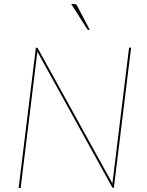

<svg xmlns="http://www.w3.org/2000/svg" viewBox="-20 -938 734 958"><path d="M163 -700Q166.5 -700 169 -696L541.5 -21.5Q541.5 -24 541.5 -26.8Q541.5 -29.5 542 -32L624 -700H634L548 0H546Q542.5 0 539 -5L166 -681L165 -669L83 0H73L159 -700ZM347.5 -918Q355 -918 358.8 -916Q362.5 -914 366 -907L428 -789H421.5Q416.5 -789 415 -793L335.5 -918Z"/></svg>

Font: Lato Hairline
Style: Italic
Weight: 100
Italic angle: -7°
Designer: Lukasz Dziedzic
Foundry: tyPoland Lukasz Dziedzic
Version: Version 2.007; 2014-02-27